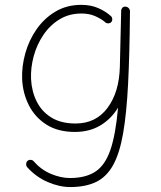

<svg xmlns="http://www.w3.org/2000/svg" viewBox="-20 -526 654 779"><path d="M286.6 -24.9Q369.6 -24.9 416.7 -88.9Q463.9 -152.8 466.3 -255.9L471.7 -483.9Q472.2 -488.3 474.6 -491.7Q478.5 -498.5 485.8 -499Q488.3 -499.5 490.7 -499Q496.1 -498.5 500.5 -494.6Q505.4 -490.7 506.8 -484.4Q506.8 -484.4 506.8 -484.4Q507.3 -483.9 507.3 -482.9Q507.3 -481.4 507.3 -479V-477.5Q505.9 -309.1 499.8 -187.7Q493.7 -66.4 479.5 15.1Q465.3 96.7 438.7 144.3Q412.1 191.9 369.6 212.4Q327.1 232.9 264.6 232.9Q221.2 232.9 173.8 212.6Q126.5 192.4 90.8 152.8Q85.9 147.5 86.2 139.6Q86.4 131.8 91.3 127Q96.7 122.1 104.5 122.6Q112.3 123 116.7 128.4Q146.5 162.6 186.5 179.4Q226.6 196.3 263.7 196.3Q326.7 196.3 366.2 170.9Q405.8 145.5 427.5 83.3Q449.2 21 459 -89.4Q431.6 -43.9 387.5 -17.3Q343.3 9.3 283.7 9.3Q215.3 9.3 168.7 -20.3Q122.1 -49.8 97.2 -98.9Q72.3 -147.9 69.8 -205.6Q67.9 -257.3 82.8 -310.3Q97.7 -363.3 128.7 -407.7Q159.7 -452.1 205.3 -479.2Q251 -506.3 310.1 -506.3Q348.6 -506.3 379.2 -492.9Q409.7 -479.5 430.7 -460Q435.5 -455.1 435.5 -447.5Q435.5 -439.9 430.2 -435.1Q424.8 -430.7 417 -431.4Q409.2 -432.1 404.8 -437.5Q389.6 -450.2 365.7 -460.7Q341.8 -471.2 310.5 -471.2Q260.3 -471.2 221.2 -447.3Q182.1 -423.3 155.8 -384Q129.4 -344.7 116.7 -297.9Q104 -251 106 -205.1Q108.4 -155.8 128.7 -114.7Q148.9 -73.7 188.2 -49.3Q227.5 -24.9 286.6 -24.9Z"/></svg>

Font: Mikhak ExtraLight
Style: Regular
Weight: 200
Designer: Amin Abedi
Version: Version 3.3